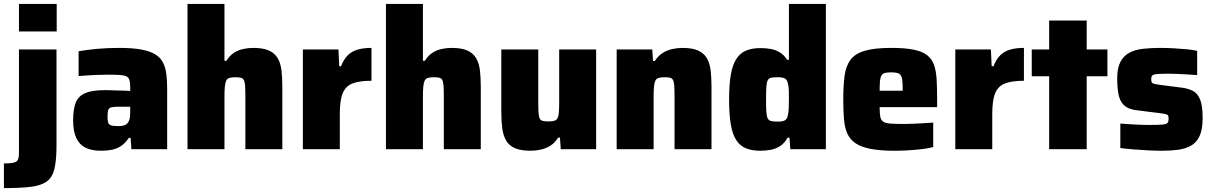

<svg xmlns="http://www.w3.org/2000/svg" viewBox="-45 -763 6203 982"><path d="M52 -602V-743H245V-602ZM-25 199V73Q12 73 28 68Q44 63 48 51Q52 39 52 22V-510H244V-20Q244 56 233.5 100Q223 144 194.5 165Q166 186 113 192.5Q60 199 -25 199Z M471 8Q424 8 392.5 -7.5Q361 -23 345 -57.5Q329 -92 329 -147Q329 -205 342.5 -238.5Q356 -272 391.5 -287Q427 -302 492 -302Q501 -302 516 -301.5Q531 -301 549.5 -300.5Q568 -300 586.5 -299.5Q605 -299 621 -298V-316Q621 -340 617 -353.5Q613 -367 601.5 -372.5Q590 -378 567 -379.5Q544 -381 506 -381Q483 -381 456.5 -380Q430 -379 404 -377.5Q378 -376 357 -374V-501Q397 -508 450 -513Q503 -518 565 -518Q634 -518 679 -509.5Q724 -501 750.5 -484Q777 -467 789.5 -441.5Q802 -416 806 -382Q810 -348 810 -305V0H627L623 -58H614Q594 -28 570.5 -14Q547 0 522 4Q497 8 471 8ZM561 -118Q576 -118 585.5 -120.5Q595 -123 602.5 -128.5Q610 -134 613 -142Q618 -151 619.5 -163.5Q621 -176 621 -193V-217H556Q534 -217 522.5 -213.5Q511 -210 508 -198.5Q505 -187 505 -164Q505 -147 508 -136.5Q511 -126 523 -122Q535 -118 561 -118Z M914 0V-743H1103V-452H1113Q1129 -478 1151 -492.5Q1173 -507 1199 -512.5Q1225 -518 1250 -518Q1300 -518 1329.5 -505Q1359 -492 1374.5 -466.5Q1390 -441 1394.5 -404Q1399 -367 1399 -319V0H1210V-269Q1210 -305 1208.5 -325Q1207 -345 1202 -354Q1197 -363 1186.5 -365.5Q1176 -368 1159 -368Q1140 -368 1128.5 -364.5Q1117 -361 1112 -350.5Q1107 -340 1105 -320.5Q1103 -301 1103 -267V0Z M1504 0V-510H1686L1690 -424H1699Q1714 -461 1734.5 -481Q1755 -501 1785 -509.5Q1815 -518 1855 -518V-350Q1795 -350 1759 -336.5Q1723 -323 1708 -286.5Q1693 -250 1693 -181V0Z M1929 0V-743H2118V-452H2128Q2144 -478 2166 -492.5Q2188 -507 2214 -512.5Q2240 -518 2265 -518Q2315 -518 2344.5 -505Q2374 -492 2389.5 -466.5Q2405 -441 2409.5 -404Q2414 -367 2414 -319V0H2225V-269Q2225 -305 2223.5 -325Q2222 -345 2217 -354Q2212 -363 2201.5 -365.5Q2191 -368 2174 -368Q2155 -368 2143.5 -364.5Q2132 -361 2127 -350.5Q2122 -340 2120 -320.5Q2118 -301 2118 -267V0Z M2669 8Q2619 8 2589 -5Q2559 -18 2544 -43.5Q2529 -69 2524 -106Q2519 -143 2519 -191V-510H2708V-241Q2708 -205 2709.5 -185Q2711 -165 2716 -156Q2721 -147 2731.5 -144.5Q2742 -142 2760 -142Q2780 -142 2791 -145.5Q2802 -149 2807 -159.5Q2812 -170 2813.5 -189.5Q2815 -209 2815 -243V-510H3004V0H2823L2819 -59H2809Q2794 -33 2771 -18.5Q2748 -4 2721.5 2Q2695 8 2669 8Z M3109 0V-510H3291L3295 -451H3304Q3321 -477 3343.5 -491.5Q3366 -506 3392.5 -512Q3419 -518 3445 -518Q3495 -518 3524.5 -505Q3554 -492 3569.5 -466.5Q3585 -441 3589.5 -404Q3594 -367 3594 -319V0H3405V-269Q3405 -305 3403.5 -325Q3402 -345 3397 -354Q3392 -363 3381.5 -365.5Q3371 -368 3354 -368Q3335 -368 3323.5 -364.5Q3312 -361 3307 -350.5Q3302 -340 3300 -320.5Q3298 -301 3298 -267V0Z M3844 8Q3802 8 3771.5 -4Q3741 -16 3721.5 -45Q3702 -74 3693 -125Q3684 -176 3684 -253Q3684 -331 3693 -382Q3702 -433 3722 -463Q3742 -493 3772.5 -505Q3803 -517 3845 -517Q3873 -517 3897.5 -512.5Q3922 -508 3943 -495.5Q3964 -483 3981 -457H3990V-743H4179V0H3997L3993 -59H3983Q3968 -31 3946 -16.5Q3924 -2 3898 3Q3872 8 3844 8ZM3932 -141Q3957 -141 3968.5 -147Q3980 -153 3984 -171Q3988 -187 3989 -207.5Q3990 -228 3990 -255Q3990 -282 3989.5 -301.5Q3989 -321 3985 -335Q3981 -356 3969 -362Q3957 -368 3932 -368Q3910 -368 3898.5 -365.5Q3887 -363 3881.5 -352Q3876 -341 3874.5 -318Q3873 -295 3873 -255Q3873 -215 3874.5 -191.5Q3876 -168 3881.5 -157.5Q3887 -147 3898.5 -144Q3910 -141 3932 -141Z M4532 8Q4457 8 4408 -1.5Q4359 -11 4330.5 -30.5Q4302 -50 4288.5 -80.5Q4275 -111 4271.5 -154.5Q4268 -198 4268 -254Q4268 -324 4274.5 -374Q4281 -424 4304 -456Q4327 -488 4377 -503Q4427 -518 4514 -518Q4584 -518 4628 -509Q4672 -500 4696.5 -481Q4721 -462 4732 -431.5Q4743 -401 4745.5 -356.5Q4748 -312 4748 -254V-215H4454Q4454 -185 4457 -167.5Q4460 -150 4471.5 -141.5Q4483 -133 4508.5 -131Q4534 -129 4577 -129Q4596 -129 4620.5 -130Q4645 -131 4673.5 -132.5Q4702 -134 4728 -136V-11Q4708 -5 4675.5 -1Q4643 3 4606 5.5Q4569 8 4532 8ZM4572 -283V-299Q4572 -332 4570 -351Q4568 -370 4561.5 -378.5Q4555 -387 4543.5 -390Q4532 -393 4513 -393Q4493 -393 4481.5 -390Q4470 -387 4464 -378Q4458 -369 4456 -350Q4454 -331 4454 -299H4589Z M4841 0V-510H5023L5027 -424H5036Q5051 -461 5071.5 -481Q5092 -501 5122 -509.5Q5152 -518 5192 -518V-350Q5132 -350 5096 -336.5Q5060 -323 5045 -286.5Q5030 -250 5030 -181V0Z M5321 0V-373H5232V-510H5321V-658H5513V-510H5619V-373H5513V0Z M5899 8Q5865 8 5826 6Q5787 4 5750.5 1Q5714 -2 5685 -6V-131Q5702 -130 5722 -128.5Q5742 -127 5762 -126Q5782 -125 5800 -124.5Q5818 -124 5833 -124Q5881 -124 5901.5 -126Q5922 -128 5927 -135Q5932 -142 5932 -156Q5932 -166 5929.5 -171.5Q5927 -177 5916.5 -179.5Q5906 -182 5881 -185L5762 -200Q5722 -206 5702 -226.5Q5682 -247 5675.5 -281.5Q5669 -316 5669 -362Q5669 -415 5685.5 -446.5Q5702 -478 5731.5 -493.5Q5761 -509 5801.5 -513.5Q5842 -518 5888 -518Q5922 -518 5958 -516Q5994 -514 6025.5 -511Q6057 -508 6078 -503V-379Q6051 -381 6024 -382.5Q5997 -384 5974.5 -385Q5952 -386 5938 -386Q5896 -386 5875.5 -384.5Q5855 -383 5849 -377.5Q5843 -372 5843 -358Q5843 -348 5845.5 -342.5Q5848 -337 5857 -334.5Q5866 -332 5888 -329L5997 -315Q6030 -311 6054.5 -299Q6079 -287 6092.5 -255.5Q6106 -224 6106 -160Q6106 -101 6090.5 -67.5Q6075 -34 6046.5 -18Q6018 -2 5980.5 3Q5943 8 5899 8Z"/></svg>

Font: Saira Thin ExtraBold
Style: Regular
Weight: 800
Version: Version 1.101